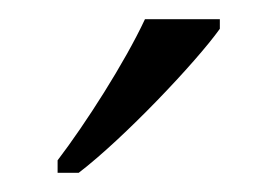

<svg xmlns="http://www.w3.org/2000/svg" viewBox="-20 -786 289 200"><path d="M40 -619V-606H62C109 -642 184 -721 209 -756V-766H131C110 -721 69 -657 40 -619Z"/></svg>

Font: Noto Serif Lao Light
Style: Regular
Weight: 300
Designer: Monotype Design Team
Foundry: Monotype Imaging Inc.
Version: Version 2.003